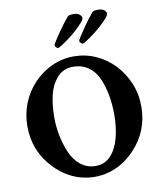

<svg xmlns="http://www.w3.org/2000/svg" viewBox="-95 -954 877 1042"><g transform="rotate(-10 343.5 -433.0)"><path d="M122.1 -86.9Q29.3 -184.6 29.3 -320.3Q29.3 -388.7 53.7 -448.7Q78.1 -508.8 121.6 -554.2Q165 -599.6 221.7 -625.5Q278.3 -651.4 342.8 -651.4Q407.2 -651.4 464.4 -625.5Q521.5 -599.6 564.5 -554.2Q607.4 -508.8 632.3 -448.7Q657.2 -388.7 657.2 -320.3Q657.2 -184.6 564.5 -86.9Q501 -20.5 421.9 1.5Q342.8 23.4 264.2 1.5Q185.5 -20.5 122.1 -86.9ZM358.4 -44.9Q407.2 -44.9 439.9 -79.1Q472.7 -113.3 488.8 -171.4Q504.9 -229.5 504.9 -301.8Q504.9 -355.5 496.6 -404.3Q488.3 -453.1 469.7 -498Q451.2 -543.9 415 -570.3Q378.9 -596.7 328.1 -596.7Q276.4 -596.7 242.2 -559.6Q208 -521.5 194.8 -466.8Q181.6 -412.1 181.6 -341.8Q181.6 -242.2 219.7 -149.4Q239.3 -102.5 274.9 -73.7Q310.5 -44.9 358.4 -44.9ZM403.3 -710.9Q398.4 -710.9 392.6 -717.3Q386.7 -723.6 386.7 -728.5Q386.7 -732.4 399.9 -753.4Q413.1 -774.4 435.1 -805.7Q457 -836.9 483.4 -869.1Q489.3 -877.9 516.6 -877.9Q539.1 -877.9 550.3 -868.2Q561.5 -858.4 561.5 -849.6Q561.5 -839.8 546.9 -823.2Q532.2 -806.6 510.7 -787.1Q489.3 -767.6 466.3 -750.5Q443.4 -733.4 425.8 -722.2Q408.2 -710.9 403.3 -710.9ZM267.6 -710.9Q262.7 -710.9 256.8 -717.3Q251 -723.6 251 -728.5Q251 -732.4 264.2 -753.4Q277.3 -774.4 299.3 -805.7Q321.3 -836.9 347.7 -869.1Q353.5 -877.9 380.9 -877.9Q403.3 -877.9 414.6 -868.2Q425.8 -858.4 425.8 -849.6Q425.8 -839.8 411.1 -823.2Q396.5 -806.6 375 -787.1Q353.5 -767.6 330.6 -750.5Q307.6 -733.4 290 -722.2Q272.5 -710.9 267.6 -710.9Z"/></g></svg>

Font: Crimson Text
Style: Bold
Weight: 700
Designer: Sebastian Kosch
Foundry: Sebastian Kosch
Version: Version 1.100